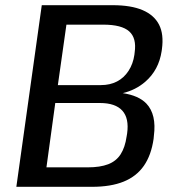

<svg xmlns="http://www.w3.org/2000/svg" viewBox="-20 -720 669 740"><path d="M141 -700H414Q485 -700 529.5 -681Q574 -662 593 -625Q612 -588 604 -530L603 -523Q592 -450 540 -405Q503 -373 453 -361Q514 -352 544 -321Q584 -279 573 -196L572 -185Q563 -122 534.5 -81Q506 -40 456.5 -20Q407 0 335 0H43ZM318 -75Q366 -75 397 -87Q428 -99 445 -125.5Q462 -152 468 -194L470 -206Q478 -264 451.5 -293.5Q425 -323 365 -323H193L159 -75ZM369 -392Q404 -392 431 -406Q458 -420 475.5 -447Q493 -474 498 -509L499 -518Q507 -573 478 -599Q449 -625 378 -625H236L203 -392Z"/></svg>

Font: Pathway Extreme 8pt Thin 12pt Medium
Style: Italic
Weight: 500
Italic angle: -8°
Version: Version 1.001;gftools[0.9.26]